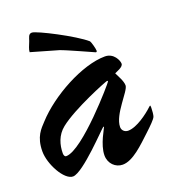

<svg xmlns="http://www.w3.org/2000/svg" viewBox="-223 -1441 1455 1650"><g transform="rotate(-20 504.0 -616.0)"><path d="M434.6 -1060.5C487.8 -1043.5 721.7 -935.5 724.1 -935.5C730 -935.5 734.4 -939 734.4 -946.3C734.4 -968.8 714.8 -1035.6 708.5 -1041.5C617.2 -1122.6 305.7 -1283.2 263.7 -1283.2C231.4 -1283.2 228.5 -1250 218.3 -1222.7C205.1 -1187.5 189 -1156.7 189 -1131.3ZM736.3 -665.5C736.3 -657.2 329.6 -184.1 179.7 -184.1C164.6 -184.1 159.2 -201.2 159.2 -217.3C159.7 -293.5 182.1 -375.5 253.9 -432.6C389.6 -541 718.8 -671.9 729.5 -671.9C733.9 -671.9 736.3 -669.9 736.3 -665.5ZM611.3 50.8C705.6 50.8 808.6 -53.2 899.4 -137.7C948.7 -183.6 989.3 -224.1 998.5 -244.6C1004.4 -257.3 1008.3 -299.8 1008.3 -325.2C1008.3 -337.4 1007.3 -345.7 1005.4 -345.7C1001 -345.7 993.7 -337.9 992.2 -336.9C944.3 -291.5 834 -207.5 754.9 -207.5C724.6 -207.5 699.2 -229 699.2 -260.7C699.7 -377 866.2 -529.8 866.2 -581.5C866.2 -622.1 832.5 -677.2 817.9 -709C839.8 -720.7 897.9 -737.8 897.9 -769C897.9 -797.4 864.3 -876 783.7 -876C575.7 -876 265.1 -706.1 103.5 -528.3C60.1 -481 0 -428.2 0 -291.5C0 -174.8 94.7 0 174.8 0C267.6 0 556.2 -312.5 564.9 -312.5C568.4 -312.5 569.8 -311 569.8 -309.1C569.8 -301.8 489.7 -176.8 489.7 -77.6C489.7 -2.4 545.9 50.8 611.3 50.8Z"/></g></svg>

Font: Bodega Script
Style: Medium
Weight: 500
Italic angle: 39.7°
Version: Version 001.000